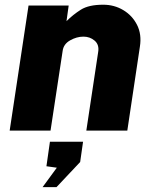

<svg xmlns="http://www.w3.org/2000/svg" viewBox="-20 -540 636 794"><path d="M20 0 98 -517H264L255 -452.5Q282 -479.5 314.5 -500Q347 -520.5 407 -520.5Q452.5 -520.5 489.8 -498.2Q527 -476 546.8 -437Q566.5 -398 558.5 -347L506.5 0H337L386 -325Q391 -355 371.5 -371.8Q352 -388.5 325 -388.5Q297 -388.5 269.8 -373Q242.5 -357.5 239 -329L189 0ZM156 234 215 153.5 172 147.5 186.5 46H323.5L311.5 130L213.5 234Z"/></svg>

Font: Public Sans ExtraBold
Style: Italic
Weight: 800
Italic angle: -8°
Designer: The Public Sans project authors (U.S. Web Design System). Libre Franklin designed by Pablo Impallari and Rodrigo Fuenzal
Version: Version 1.007; ttfautohint (v1.8.1) -l 8 -r 50 -G 200 -x 14 